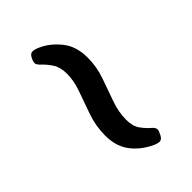

<svg xmlns="http://www.w3.org/2000/svg" viewBox="16 -563 583 583"><g transform="rotate(45 307.5 -271.0)"><path d="M105 -210Q97 -210 86 -216Q75 -222 75 -230Q75 -241 82 -255Q96 -286 127 -311Q158 -336 207 -336Q246 -336 283 -323Q320 -310 355 -297.5Q390 -285 423 -285Q451 -285 467.5 -297Q484 -309 493.5 -320.5Q503 -332 511 -332Q517 -332 529.5 -325.5Q542 -319 542 -310Q542 -305 540 -299Q538 -293 535 -287Q517 -250 487 -228Q457 -206 412 -206Q372 -206 334 -219Q296 -232 262 -244.5Q228 -257 197 -257Q169 -257 151.5 -245.5Q134 -234 123 -222Q112 -210 105 -210Z"/></g></svg>

Font: Asap Semi Expanded Semi Expanded SemiBold
Style: Italic
Weight: 600
Width: 6
Italic angle: -6°
Designer: Pablo Cosgaya
Foundry: Omnibus-Type
Version: Version 3.001; ttfautohint (v1.8.4.7-5d5b)